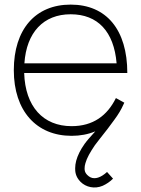

<svg xmlns="http://www.w3.org/2000/svg" viewBox="-20 -575 613 834"><path d="M426 232C442.5 224.5 457.5 214.5 471 201L445 172C416.5 198 397 199 389.5 199C378.5 199 368.5 194.5 359 185C346.5 172.5 347.5 160.5 347.5 156C347.5 149.5 348.5 142 351 134C357.5 110.5 371.5 86.5 392 56L413.5 28C438 -2.5 459 -30 476.5 -54.5C494 -78 507 -100 516 -120.5C517 -123.5 518.5 -126 520 -129L483.5 -149C446 -73 384.5 -27 291 -27C167.5 -27 89.5 -112 85 -258H533C533 -445.5 442.5 -555 287 -555C133.5 -555 40 -447.5 40 -270C40 -93.5 138 15 291 15C328.5 15 363 8.5 394 -4.5C389.5 0 385.5 5 381 10C370.5 22 361 32 355 40C354.5 41 353.5 42 353 43L348.5 48.5C348 49.5 347 50.5 346.5 51.5C329.5 75.5 317.5 99.5 311 123C308 134.5 306.5 145.5 306.5 156C306.5 168 306.5 191.5 330 215C353 238 391 247 426 232ZM86 -300C95 -434 168.5 -513 287 -513C404.5 -513 475 -438 486.5 -300Z"/></svg>

Font: Vela Sans ExtLt
Style: Regular
Weight: 200
Designer: Principal design: Mikhail Sharanda - project Manrope.
Design modification: Ravid Balaliev
Foundry: Mikhail Sharanda
Version: Version 1.001